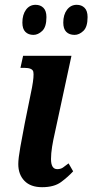

<svg xmlns="http://www.w3.org/2000/svg" viewBox="-20 -768 384 798"><path d="M155 10Q107 10 81.5 -16.5Q56 -43 56 -86Q56 -109 64.5 -157Q73 -205 83 -256L113 -404Q122 -453 118.5 -469.5Q115 -486 81 -486H65L76 -536H277L208 -216Q201 -186 196.5 -158Q192 -130 192 -107Q192 -65 218 -65Q232 -65 241.5 -71.5Q251 -78 265 -89L284 -56Q263 -33 234 -11.5Q205 10 155 10ZM290 -623Q268 -623 255.5 -635.5Q243 -648 243 -674Q243 -707 258.5 -727.5Q274 -748 299 -748Q319 -748 331.5 -735.5Q344 -723 344 -697Q344 -656 326.5 -639.5Q309 -623 290 -623ZM119 -623Q98 -623 85.5 -635.5Q73 -648 73 -674Q73 -707 88 -727.5Q103 -748 128 -748Q148 -748 160.5 -735.5Q173 -723 173 -697Q173 -656 155.5 -639.5Q138 -623 119 -623Z"/></svg>

Font: Noto Serif ExtraCondensed
Style: Bold Italic
Weight: 700
Width: 2
Italic angle: -12°
Designer: Monotype Design Team
Foundry: Monotype Imaging Inc.
Version: Version 2.013; ttfautohint (v1.8.4.7-5d5b)